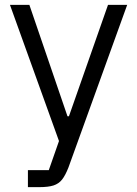

<svg xmlns="http://www.w3.org/2000/svg" viewBox="-20 -561 564 791"><path d="M95 210V140H181L223 20L21 -541H101L258 -82H264L425 -541H504L262 129Q249 162 235.5 179Q222 196 200.5 203Q179 210 141 210Z"/></svg>

Font: IBM Plex Sans SC
Style: Regular
Weight: 400
Designer: Mike Abbink; Paul van der Laan; Pieter van Rosmalen; Eunyou Noh; Wujin Sim; Chorong Kim; Dohee Lee; Yejin We; Jinhee Kim
Foundry: Sandoll Inc.
Version: Version 1.000